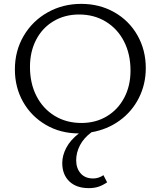

<svg xmlns="http://www.w3.org/2000/svg" viewBox="-20 -684 830 993"><path d="M374 145Q374 186 397 212.5Q420 239 462 239Q490 239 515 222L534 259Q512 274 490 281.5Q468 289 439 289Q375 289 338.5 254Q302 219 302 159Q302 120 323 80Q344 40 388 6Q293 6 217.5 -38Q142 -82 99.5 -157Q57 -232 57 -325Q57 -421 102.5 -498.5Q148 -576 226.5 -620Q305 -664 400 -664Q495 -664 571.5 -620.5Q648 -577 691 -501Q734 -425 734 -332Q734 -248 698 -177Q662 -106 598 -60Q534 -14 453 0Q413 30 393.5 67.5Q374 105 374 145ZM401 -48Q475 -48 532.5 -82.5Q590 -117 622.5 -178.5Q655 -240 655 -319Q655 -404 621.5 -469.5Q588 -535 527.5 -572Q467 -609 389 -609Q315 -609 257 -574.5Q199 -540 167 -478.5Q135 -417 135 -338Q135 -253 168.5 -187.5Q202 -122 262.5 -85Q323 -48 401 -48Z"/></svg>

Font: Ysabeau SC
Style: Regular
Weight: 400
Designer: Christian Thalmann (Catharsis Fonts)
Version: Version 0.003